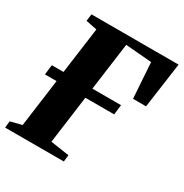

<svg xmlns="http://www.w3.org/2000/svg" viewBox="-173 -877 967 1010"><g transform="rotate(30 310.0 -371.5)"><path d="M-2 0 2 -40.5 71 -57.5 110 -347H39.5L46.5 -407H117.5L155.5 -687L88 -700.5L93.5 -743H622.5L584 -467.5H505L490.5 -682.5L332 -695.5L293 -407H467L460 -347H285L246 -57.5L359 -40.5L354.5 0Z"/></g></svg>

Font: Merriweather 60pt Black
Style: Italic
Weight: 900
Italic angle: -7.8°
Version: Version 2.101